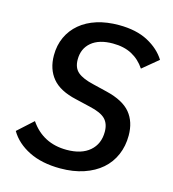

<svg xmlns="http://www.w3.org/2000/svg" viewBox="-108 -800 815 902"><g transform="rotate(15 300.0 -349.0)"><path d="M267 12Q177 12 114 -19.5Q51 -51 20 -104L95 -172Q158 -80 273 -80Q345 -80 385 -114.5Q425 -149 425 -208Q425 -248 403 -270Q381 -292 327 -304L255 -321Q174 -339 137.5 -383Q101 -427 101 -494Q101 -543 119.5 -583Q138 -623 172 -651.5Q206 -680 253.5 -695Q301 -710 360 -710Q445 -710 502 -679.5Q559 -649 588 -602L512 -539Q486 -578 447.5 -598.5Q409 -619 355 -619Q288 -619 251 -588Q214 -557 214 -504Q214 -463 238.5 -442.5Q263 -422 315 -410L385 -393Q467 -373 502.5 -330Q538 -287 538 -220Q538 -169 519.5 -126Q501 -83 466 -52.5Q431 -22 380.5 -5Q330 12 267 12Z"/></g></svg>

Font: IBM Plex Mono Medm
Style: Italic
Weight: 500
Italic angle: -9°
Monospace: yes
Designer: Mike Abbink, Paul van der Laan, Pieter van Rosmalen
Foundry: Bold Monday
Version: Version 2.3